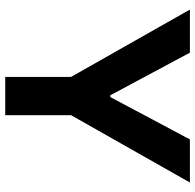

<svg xmlns="http://www.w3.org/2000/svg" viewBox="-26 -721 747 735"><g transform="rotate(90 347.5 -353.5)"><path d="M181.6 -707 344.7 -402.3H351.6L513.7 -707H678.7L420.9 -252V0H274.4V-252L16.6 -707Z"/></g></svg>

Font: Pretendard JP
Style: Bold
Weight: 700
Designer: Base glyphs from Inter by Rasmus Andersson; Hangeul glyphs from Noto Sans CJK(Source Han Sans) by Jang Soo-young and Kan
Foundry: Kil Hyung-jin
Version: Version 1.309